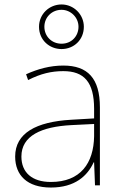

<svg xmlns="http://www.w3.org/2000/svg" viewBox="-20 -831 551 861"><path d="M256 -611C311 -611 356 -652 356 -711C356 -766 311 -811 256 -811C201 -811 155 -768 155 -711C155 -651 202 -611 256 -611ZM256 -635C211 -635 179 -669 179 -711C179 -753 212 -787 256 -787C297 -787 332 -753 332 -711C332 -669 301 -635 256 -635ZM264 -537C205 -537 150 -522 97 -498L106 -472C163 -501 211 -512 264 -512C357 -512 402 -463 402 -343V-300L299 -294C142 -285 48 -234 48 -129C48 -45 102 10 208 10C316 10 372 -42 400 -103H402L406 0H428V-350C428 -480 373 -537 264 -537ZM301 -270 402 -275V-220C400 -99 341 -15 208 -15C123 -15 76 -58 76 -129C76 -222 165 -263 301 -270Z"/></svg>

Font: Noto Sans Gurmukhi Thin
Style: Regular
Weight: 100
Designer: Jelle Bosma - Monotype Design Team
Foundry: Monotype Imaging Inc.
Version: Version 2.004